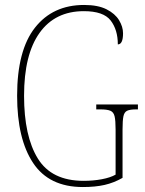

<svg xmlns="http://www.w3.org/2000/svg" viewBox="-20 -744 583 774"><path d="M314 10Q178 10 113.5 -87Q49 -184 49 -358Q49 -541 121 -632.5Q193 -724 319 -724Q375 -724 409.5 -706.5Q444 -689 460 -662.5Q476 -636 476 -610Q476 -565 455 -565Q455 -624 426 -661.5Q397 -699 318 -699Q202 -699 139.5 -611.5Q77 -524 77 -358Q77 -195 132.5 -105Q188 -15 317 -15Q356 -15 390.5 -21.5Q425 -28 446 -40V-222Q446 -258 442 -275Q438 -292 425 -297.5Q412 -303 386 -303H368V-323H536V-303H528Q504 -303 492.5 -297.5Q481 -292 477.5 -275Q474 -258 474 -222V-27Q439 -7 401.5 1.5Q364 10 314 10Z"/></svg>

Font: Noto Serif Lao Condensed Thin
Style: Regular
Weight: 100
Width: 3
Designer: Monotype Design Team
Foundry: Monotype Imaging Inc.
Version: Version 2.003; ttfautohint (v1.8.4.7-5d5b)